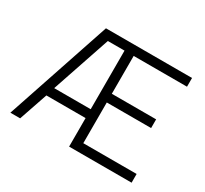

<svg xmlns="http://www.w3.org/2000/svg" viewBox="-141 -902 1181 1107"><g transform="rotate(30 449.0 -348.5)"><path d="M429 0V-190H168L103 0H38L272 -697H845V-639H490V-387H785V-329H490V-58H845V0ZM318 -639 186 -249H429V-639Z"/></g></svg>

Font: TitilliumText22L Lt
Style: Thin
Weight: 300
Designer: Campivisivi
Foundry: Campivisivi
Version: 1.000